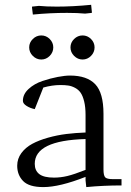

<svg xmlns="http://www.w3.org/2000/svg" viewBox="-20 -763 539 790"><path d="M50.8 -81.1Q50.8 -109.9 67.9 -133.1Q85 -156.2 112.5 -171.1Q140.1 -186 177.7 -196.5Q215.3 -207 253.2 -211.7Q291 -216.3 332 -217.8V-290Q332 -322.3 326.4 -345.2Q320.8 -368.2 312 -381.1Q303.2 -394 288.8 -401.6Q274.4 -409.2 260.7 -411.1Q247.1 -413.1 228 -413.1Q194.8 -413.1 158.2 -402.8L123 -314Q104 -317.9 89.1 -327.4Q74.2 -336.9 74.2 -348.1Q74.2 -375.5 97.7 -397Q121.1 -418.5 154.5 -429.7Q188 -440.9 217.8 -446.5Q247.6 -452.1 268.1 -452.1Q337.9 -452.1 371.8 -416.5Q405.8 -380.9 405.8 -294.9V-65.9Q405.8 -41 412.8 -33.4Q419.9 -25.9 444.8 -25.9H480V0Q404.8 0 335 6.8L332 -21V-35.2Q225.1 6.8 158.2 6.8Q99.6 6.8 75.2 -18.1Q50.8 -43 50.8 -81.1ZM115 -533Q100.1 -547.9 100.1 -567.9Q100.1 -587.9 115 -602.5Q129.9 -617.2 149.9 -617.2Q169.9 -617.2 184.6 -602.5Q199.2 -587.9 199.2 -567.9Q199.2 -547.9 184.6 -533Q169.9 -518.1 149.9 -518.1Q129.9 -518.1 115 -533ZM111.8 -731V-735.8L140.1 -738.8Q169.9 -735.8 213.9 -735.8Q279.8 -735.8 355 -743.2L357.9 -714.8V-710L330.1 -707Q300.3 -710 255.9 -710Q185.5 -710 115.2 -703.1ZM123 -88.9Q123 -61 141.8 -46.6Q160.6 -32.2 202.1 -32.2Q229.5 -32.2 257.1 -38.8Q284.7 -45.4 332 -64V-190.9Q123 -185.1 123 -88.9ZM284.9 -533Q270 -547.9 270 -567.9Q270 -587.9 284.9 -602.5Q299.8 -617.2 319.8 -617.2Q339.8 -617.2 354.5 -602.5Q369.1 -587.9 369.1 -567.9Q369.1 -547.9 354.5 -533Q339.8 -518.1 319.8 -518.1Q299.8 -518.1 284.9 -533Z"/></svg>

Font: Dihjauti
Style: Regular
Weight: 400
Designer: T. Christopher White
Version: Version 3.0.0